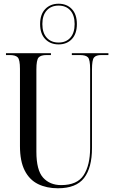

<svg xmlns="http://www.w3.org/2000/svg" viewBox="-20 -999 613 1029"><path d="M290 10Q230 10 184 -12.5Q138 -35 112.5 -85Q87 -135 87 -216V-630Q87 -679 75 -691.5Q63 -704 32 -704H12V-714H253V-704H230Q199 -704 187 -691Q175 -678 175 -627V-186Q175 -87 211 -47Q247 -7 308 -7Q394 -7 428.5 -60.5Q463 -114 463 -206V-629Q463 -679 451.5 -691.5Q440 -704 408 -704H365V-714H561V-704H523Q495 -704 484 -691Q473 -678 473 -627V-206Q473 -100 430.5 -45Q388 10 290 10ZM294 -761Q250 -761 222.5 -789.5Q195 -818 195 -870Q195 -922 222.5 -950.5Q250 -979 294 -979Q338 -979 365 -950.5Q392 -922 392 -870Q392 -818 365 -789.5Q338 -761 294 -761ZM294 -771Q334 -771 357 -797Q380 -823 380 -870Q380 -917 357 -943Q334 -969 294 -969Q254 -969 230.5 -943Q207 -917 207 -870Q207 -823 230.5 -797Q254 -771 294 -771Z"/></svg>

Font: Noto Serif Display ExtraCondensed
Style: Regular
Weight: 400
Width: 2
Designer: Monotype Design Team
Foundry: Monotype Imaging Inc.
Version: Version 2.009